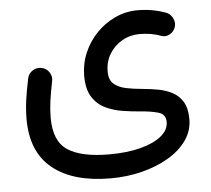

<svg xmlns="http://www.w3.org/2000/svg" viewBox="-48 -429 806 734"><g transform="rotate(-5 355.0 -62.5)"><path d="M46.9 0Q46.9 -35.6 52 -72.8Q57.1 -109.9 66.9 -155.8Q71.3 -174.3 87.6 -184.3Q104 -194.3 122.1 -189.9Q140.6 -186 150.9 -169.7Q161.1 -153.3 156.7 -134.8Q148.4 -95.2 143.8 -61.5Q139.2 -27.8 139.2 3.4Q139.2 93.3 191.7 127.4Q244.1 161.6 351.1 161.6Q418.9 161.6 470.5 148.2Q522 134.8 550.8 111.3Q579.6 87.9 579.6 57.1Q579.6 27.3 551.3 19.3Q522.9 11.2 482.4 8.3Q451.2 5.9 416 0.5Q380.9 -4.9 350.1 -19.5Q319.3 -34.2 300 -64.2Q280.8 -94.2 280.8 -145.5Q280.8 -191.9 298.6 -233.6Q316.4 -275.4 347.7 -307.9Q378.9 -340.3 419.7 -359.1Q460.4 -377.9 505.9 -377.9Q561.5 -377.9 612.8 -359.4Q629.9 -353.5 638.7 -336.2Q647.5 -318.8 642.1 -301.8Q636.7 -284.7 620.6 -275.4Q604.5 -266.1 586.9 -272.5Q568.8 -279.8 547.4 -283.2Q525.9 -286.6 506.3 -286.6Q469.2 -286.6 438.7 -269.3Q408.2 -252 389.9 -222.2Q371.6 -192.4 371.6 -154.3Q371.6 -122.1 389.4 -106.7Q407.2 -91.3 435.8 -85.4Q464.4 -79.6 497.1 -76.7Q526.9 -74.2 556.9 -68.8Q586.9 -63.5 611.8 -50.5Q636.7 -37.6 651.9 -12.7Q667 12.2 667 54.2Q667 98.6 641.1 135.3Q615.2 171.9 570.3 198.2Q525.4 224.6 468.3 239Q411.1 253.4 348.6 253.4Q204.6 253.4 125.7 189.9Q46.9 126.5 46.9 0Z"/></g></svg>

Font: Mikhak-DS1-FD Medium
Style: Regular
Weight: 500
Designer: Amin Abedi
Version: Version 3.2